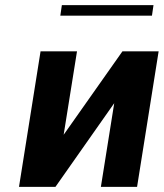

<svg xmlns="http://www.w3.org/2000/svg" viewBox="-20 -728 638 748"><path d="M54 0H196L425 -326L373 0H514L598 -528H457L228 -203L280 -528H138ZM215 -667H572L578 -708H221Z"/></svg>

Font: Aerodynamic
Style: Obl
Weight: 500
Designer: Google
Version: Version 2.000980; 2014